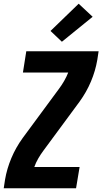

<svg xmlns="http://www.w3.org/2000/svg" viewBox="-20 -1010 549 1030"><path d="M0 0 7 -46Q17 -105 41 -162Q65 -219 102 -270L296 -533Q311 -553 324 -575.5Q337 -598 346 -621H103L121 -735H509L502 -689Q492 -630 468 -573Q444 -516 407 -465L213 -202Q198 -182 185 -159.5Q172 -137 164 -114H407L388 0ZM312 -786 251 -844 402 -990 477 -920Z"/></svg>

Font: Iosevka Term Curly Heavy
Style: Italic
Weight: 900
Italic angle: -9°
Designer: Belleve Invis
Foundry: Belleve Invis
Version: Version 32.3.0